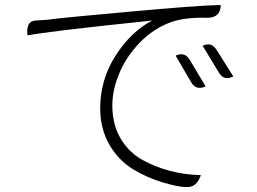

<svg xmlns="http://www.w3.org/2000/svg" viewBox="-20 -727 1040 776"><path d="M91 -584Q84 -642 124 -644L169 -647Q247 -657 506 -680Q766 -704 872 -707Q872 -656 819 -655Q734 -658 675 -639Q601 -613 544 -554Q488 -495 461 -428Q434 -362 434 -301Q434 -225 467 -168Q500 -112 555 -81Q610 -51 668 -36Q727 -21 792 -19Q774 32 733 29Q706 30 640 11Q575 -8 516 -44Q457 -81 421 -144Q385 -208 385 -289Q385 -405 447 -502Q509 -599 595 -644Q171 -600 91 -584ZM690 -502Q727 -519 747 -485L811 -378Q773 -360 753 -394L690 -502ZM799 -542Q834 -559 855 -526L923 -418Q885 -399 865 -433L799 -542Z"/></svg>

Font: Swei Half Moon CJK SC
Style: Light
Weight: 300
Version: Version 2.071